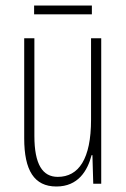

<svg xmlns="http://www.w3.org/2000/svg" viewBox="-20 -668 458 698"><path d="M314 -648H104V-616H314ZM348 -529H311V-233C311 -90 266 -25 190 -25C135 -25 105 -70 105 -174V-529H68V-165C68 -49 104 10 185 10C264 10 298 -47 313 -104H316L319 0H348Z"/></svg>

Font: Noto Sans Hebrew ExtraCondensed ExtraLight
Style: Regular
Weight: 200
Width: 2
Designer: Monotype Design Team
Foundry: Monotype Imaging Inc.
Version: Version 2.004